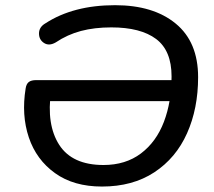

<svg xmlns="http://www.w3.org/2000/svg" viewBox="-20 -699 812 729"><path d="M77.4 -363.4Q80 -380.3 89.2 -387.5Q98.5 -394.8 117.4 -394.8H662L650.3 -315.1H143.1L174 -353Q155.6 -225.8 204.8 -149.1Q254.1 -72.5 373 -72.5Q456.8 -72.5 515 -116.3Q573.3 -160.2 602.4 -236.5Q631.4 -312.9 631.4 -409.1Q631.4 -506.7 572.8 -550.9Q514.1 -595 402.5 -595Q338.7 -595 287.3 -581.4Q236 -567.8 191.3 -537.8Q166.1 -523.4 147 -535.9Q127.9 -548.3 128.1 -572.4Q128.4 -596.5 152.3 -610.3Q258.4 -679.3 417 -679.3Q562.3 -679.3 647.2 -609.4Q732.2 -539.5 732.2 -406Q732.2 -287.1 690.2 -193Q648.2 -98.9 565.9 -44.8Q483.6 9.3 367 9.3Q259.9 9.3 189 -41.6Q118 -92.4 89.4 -177.3Q60.9 -262.3 77.4 -363.4Z"/></svg>

Font: SN Pro Thin
Style: Italic
Weight: 200
Italic angle: -9°
Designer: Tobias Whetton
Foundry: Supernotes
Version: Version 1.003;Glyphs 3.3 (3324)